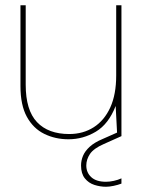

<svg xmlns="http://www.w3.org/2000/svg" viewBox="-20 -519 553 732"><path d="M241 12Q191 12 149 -8.5Q107 -29 82.5 -73.5Q58 -118 58 -191V-499H78V-196Q78 -99 121 -53.5Q164 -8 244 -8Q297 -8 337.5 -34Q378 -60 400.5 -109.5Q423 -159 423 -231V-499H443V0H427L421 -115Q394 -46 345.5 -17Q297 12 241 12ZM384 193Q362 193 340 186Q318 179 303.5 161Q289 143 289 112Q289 93 296.5 75Q304 57 322 40.5Q340 24 371 11L432 -16L443 0L376 30Q337 47 323 68Q309 89 309 112Q309 139 328 156.5Q347 174 384 174Q398 174 414 170.5Q430 167 443 161V181Q430 186 413.5 189.5Q397 193 384 193Z"/></svg>

Font: DM Sans 20pt Thin
Style: Regular
Weight: 250
Version: Version 4.004;gftools[0.9.30]